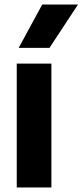

<svg xmlns="http://www.w3.org/2000/svg" viewBox="-20 -828 364 848"><path d="M54 0V-547H207V0ZM62.5 -616.5 166.5 -808H324.5L198.5 -616.5Z"/></svg>

Font: Encode Sans SemiCondensed
Style: Bold
Weight: 700
Width: 4
Designer: Multiple Designers
Foundry: Impallari Type
Version: Version 3.002